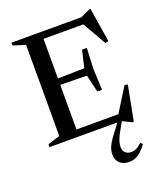

<svg xmlns="http://www.w3.org/2000/svg" viewBox="-172 -822 993 1183"><g transform="rotate(-20 325.0 -230.0)"><path d="M462 -496 456 -358.5 462 -221.5H431L404.5 -335L169 -339V-378.5L404.5 -383.5L431 -496ZM601.5 -490 580 -485 483.5 -654 530.5 -639.5H162.5V-685H496L557 -713.5H565.5ZM495.5 -30 603 -202.5 622.5 -197.5 578.5 31H569.5L507.5 0H162.5V-45.5H537.5ZM37 0V-18.5L117 -44V-641.5L37 -666.5V-685H230.5V0ZM485.5 46.5Q471 71.5 463 90Q455 108.5 451.8 122.8Q448.5 137 448.5 149.5Q448.5 174 463.2 187.5Q478 201 502 201Q517 201 533 194Q549 187 572 165.5L584.5 179.5Q563.5 207.5 544.8 223.8Q526 240 507.8 247Q489.5 254 468.5 254Q430 254 407.5 232.5Q385 211 385 175.5Q385 159.5 389.5 142.8Q394 126 406.8 104Q419.5 82 443.5 51L504 -28.5H528Z"/></g></svg>

Font: Newsreader 36pt Medium
Style: Regular
Weight: 500
Designer: Hugues Gentile
Foundry: Production Type
Version: Version 1.003